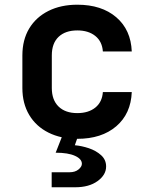

<svg xmlns="http://www.w3.org/2000/svg" viewBox="-20 -580 640 816"><path d="M199.6 215.9V152.1H275.5Q299.2 152.1 313.6 140.3Q328 128.5 328 116.1Q328 95.6 298.7 82.3Q269.5 69 216.6 69L251.6 -20.1H317.9L298.1 37.3Q327 39.8 357.7 50Q388.3 60.3 409.6 79.5Q431 98.7 431 127.6Q431 163.4 394.7 189.6Q358.5 215.9 299.3 215.9ZM308.6 10Q238.5 10 185.8 -16.5Q133.1 -42.9 104.1 -91.6Q75.1 -140.3 75.1 -205.9V-344.1Q75.1 -410.7 104.1 -458.9Q133.1 -507.1 185.8 -533.5Q238.5 -560 308.6 -560Q411.8 -560 474.1 -506.7Q536.4 -453.3 540 -361.2H417.2Q414.2 -403.7 385 -427.2Q355.8 -450.7 308.6 -450.7Q257.8 -450.7 229 -423.4Q200.2 -396 200.2 -344.6V-205.9Q200.2 -155 229 -127.1Q257.8 -99.3 308.6 -99.3Q355.8 -99.3 385 -122.7Q414.2 -146.1 417.2 -188.8H540Q536.4 -96.7 474.1 -43.3Q411.8 10 308.6 10Z"/></svg>

Font: Atlassian Mono
Style: Regular
Weight: 400
Monospace: yes
Designer: Philipp Nurullin, Konstantin Bulenkov
Foundry: Modifications by Atlassian Pty Ltd, manufactured by JetBrains
Version: Version 2.304